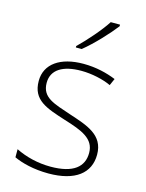

<svg xmlns="http://www.w3.org/2000/svg" viewBox="-117 -837 696 918"><g transform="rotate(15 231.0 -378.0)"><path d="M361 -758V-766H315C288 -723 227 -653 185 -613V-606H214C266 -648 328 -715 361 -758ZM416 -137C416 -235 332 -260 241 -290C156 -319 94 -333 94 -407C94 -472 149 -505 240 -505C292 -505 350 -492 388 -474L403 -508C359 -526 304 -540 241 -540C127 -540 55 -490 55 -406C55 -310 127 -289 223 -258C314 -230 377 -206 377 -135C377 -67 329 -24 215 -24C153 -24 92 -39 42 -64V-24C80 -6 141 10 214 10C346 10 416 -45 416 -137Z"/></g></svg>

Font: Noto Sans Lao ExtraLight
Style: Regular
Weight: 200
Designer: Monotype Design Team
Foundry: Monotype Imaging Inc.
Version: Version 2.003